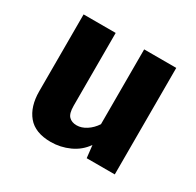

<svg xmlns="http://www.w3.org/2000/svg" viewBox="-124 -672 848 829"><g transform="rotate(30 300.0 -257.0)"><path d="M229 -531V-168Q229 -130 243 -115.5Q257 -101 282 -101Q306 -101 330 -116.5Q354 -132 371 -158V-531H531V0H391L384 -62Q357 -23 313 -3Q269 17 221 17Q143 17 106 -27.5Q69 -72 69 -148V-531Z"/></g></svg>

Font: Qzxlaeiskcpccdgjqmyffctclhy
Style: Regular
Weight: 700
Monospace: yes
Designer: Carrois Corporate & Edenspiekermann
Foundry: Carrois Corporate GbR & Edenspiekermann AG
Version: Version 2.001